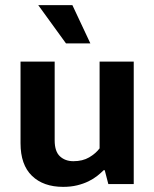

<svg xmlns="http://www.w3.org/2000/svg" viewBox="-20 -717 601 748"><path d="M368 -477H501V0H402L388 -54H384Q373 -43 358.5 -31.5Q344 -20 324.5 -10.5Q305 -1 280.5 5Q256 11 226 11Q149 11 104.5 -32Q60 -75 60 -159V-477H193V-170Q193 -127 213.5 -108Q234 -89 266 -89Q302 -89 327.5 -104Q353 -119 368 -139ZM129 -697H262L332 -548H237Z"/></svg>

Font: Mukta Vaani
Style: Bold
Weight: 700
Designer: Noopur Datye, Girish Dalvi, Yashodeep Gholap, Pallavi Karambelkar
Foundry: Ek Type
Version: Version 2.538;PS 1.000;hotconv 16.6.51;makeotf.lib2.5.65220;